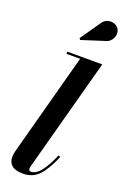

<svg xmlns="http://www.w3.org/2000/svg" viewBox="-188 -1058 729 1124"><g transform="rotate(20 176.5 -496.5)"><path d="M300 -884 163 -840 156 -849 240 -970.5Q255 -994 276 -1000Q297 -1006 316 -999.5Q335 -993 344.5 -979Q355 -963 353 -942.8Q351 -922.5 337.5 -905.8Q324 -889 300 -884ZM288 -157Q252.5 -72 213.8 -31Q175 10 115.5 10Q67 10 45.2 -9Q23.5 -28 23.5 -59.5Q23.5 -73.5 26 -85.2Q28.5 -97 30.5 -105L200.5 -736.5H115.5V-750H333.5L144 -47.5Q141.5 -38.5 141.5 -31.5Q141.5 -16.5 156 -16.5Q171.5 -16.5 189.8 -28.8Q208 -41 229.2 -72.5Q250.5 -104 275 -161Z"/></g></svg>

Font: Bodoni* 16pt
Style: Bold Italic
Weight: 700
Italic angle: -13°
Version: Version 2.3